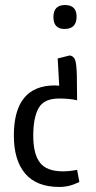

<svg xmlns="http://www.w3.org/2000/svg" viewBox="-20 -502 380 762"><path d="M236 -387Q192 -387 192 -434.5Q192 -482 238 -482Q284 -482 284 -436Q284 -387 236 -387Q192 -387 192 -434.5Q192 -482 238 -482Q284 -482 284 -436Q284 -387 236 -387ZM216 240Q125 240 80 187Q35 134 35 36Q35 -163 198 -163L215 -162L209 -270L257 -282Q274 -279 279 -261.5Q284 -244 285 -200L286 -104Q257 -111 214 -111Q155 -111 133.5 -73.5Q112 -36 112 36.5Q112 109 138.5 143.5Q165 178 230 178Q257 178 286 172L295 220Q256 240 216 240Z"/></svg>

Font: Ruluko
Style: Regular
Weight: 400
Designer: Ana Sanfelippo, Angelica Diaz, Meme Hernandez
Foundry: Ana Sanfelippo, Angelica Diaz y Meme Hernandez
Version: Version 1.001